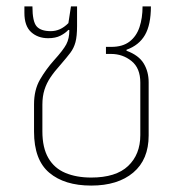

<svg xmlns="http://www.w3.org/2000/svg" viewBox="-20 -568 576 598"><path d="M264 10Q181 10 133.5 -30Q86 -70 86 -158V-243Q86 -288 104.5 -320Q123 -352 148 -380Q177 -412 186.5 -430Q196 -448 196 -474L193 -475Q184 -465 168.5 -457Q153 -449 130 -449Q98 -449 77 -468Q56 -487 56 -528V-548H81Q81 -501 94 -486Q107 -471 138 -471Q153 -471 166.5 -477Q180 -483 193 -496L201 -548H220V-487Q220 -455 215 -436.5Q210 -418 199 -403.5Q188 -389 169 -367Q150 -346 137.5 -327.5Q125 -309 118.5 -288.5Q112 -268 112 -242V-159Q112 -108 130.5 -76Q149 -44 183.5 -29.5Q218 -15 264 -15Q341 -15 379 -51Q417 -87 417 -147V-311Q417 -356 389.5 -378Q362 -400 326 -400H310V-422H327Q362 -422 383.5 -438.5Q405 -455 414.5 -483.5Q424 -512 424 -548H450Q450 -491 431.5 -459Q413 -427 374 -413V-410Q412 -396 427.5 -370.5Q443 -345 443 -312V-146Q443 -71 395 -30.5Q347 10 264 10Z"/></svg>

Font: Noto Sans Thai Thin
Style: Regular
Weight: 250
Designer: Monotype Design Team
Foundry: Monotype Imaging Inc.
Version: Version 2.001